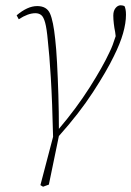

<svg xmlns="http://www.w3.org/2000/svg" viewBox="-20 -516 497 727"><path d="M143 191 133 185 181 2Q178 -130 172.5 -220.5Q167 -311 161 -363Q157 -408 151 -430Q145 -452 136 -459Q127 -466 114 -466Q86 -466 51 -443L43 -458Q63 -475 82.5 -484Q102 -493 121 -493Q157 -493 169.5 -464.5Q182 -436 189 -368Q193 -334 196 -278Q199 -222 201 -157Q203 -92 203 -28Q270 -107 319.5 -185Q369 -263 394 -317Q401 -331 406.5 -345.5Q412 -360 418 -379L416 -395Q413 -409 411 -426Q409 -443 409 -457Q409 -475 417.5 -485.5Q426 -496 437 -496Q446 -496 452 -492Q454 -487 455.5 -479.5Q457 -472 457 -460Q457 -429 446 -390Q435 -351 411 -303Q384 -247 332 -167Q280 -87 203 -1L165 183Z"/></svg>

Font: Source Serif 4 SmText ExtraLight
Style: Italic
Weight: 200
Italic angle: -12°
Designer: Frank Grießhammer
Foundry: Adobe
Version: Version 4.005;hotconv 1.1.0;makeotfexe 2.6.0